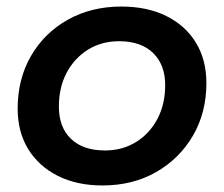

<svg xmlns="http://www.w3.org/2000/svg" viewBox="-20 -560 685 587"><path d="M293 7Q215 7 156.5 -22.5Q98 -52 66 -104.5Q34 -157 34 -228Q34 -318 74.5 -388.5Q115 -459 187 -499.5Q259 -540 351 -540Q430 -540 488.5 -511Q547 -482 579 -429.5Q611 -377 611 -306Q611 -216 570 -145.5Q529 -75 457.5 -34Q386 7 293 7ZM301 -100Q354 -100 395.5 -125.5Q437 -151 461 -196Q485 -241 485 -300Q485 -362 448 -398Q411 -434 344 -434Q291 -434 249.5 -408.5Q208 -383 184 -338Q160 -293 160 -234Q160 -171 197 -135.5Q234 -100 301 -100Z"/></svg>

Font: Montserrat SemiBold
Style: Italic
Weight: 600
Italic angle: -11.3°
Designer: Julieta Ulanovsky
Foundry: Julieta Ulanovsky
Version: Version 9.000; ttfautohint (v1.8.4.7-5d5b)